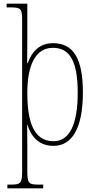

<svg xmlns="http://www.w3.org/2000/svg" viewBox="-20 -780 522 1040"><path d="M20 240H214V220H195C134 220 128 215 128 143V14C128 -42 127 -82 127 -105H128C151 -34 195 10 270 10C367 10 429 -80 429 -279C429 -466 376 -546 267 -546C193 -546 153 -500 130 -438H127C127 -480 128 -522 128 -564V-760H16V-740H30C95 -740 100 -735 100 -664V143C100 215 93 220 33 220H20ZM270 -15C163 -15 128 -119 128 -277C128 -427 172 -521 267 -521C361 -521 401 -442 401 -278C401 -115 361 -15 270 -15Z"/></svg>

Font: Noto Serif Myanmar Condensed Thin
Style: Regular
Weight: 100
Width: 3
Designer: Ben Mitchell and the Monotype Design Team
Foundry: Monotype Imaging Inc.
Version: Version 2.106